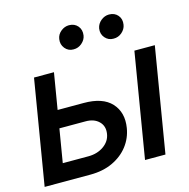

<svg xmlns="http://www.w3.org/2000/svg" viewBox="-110 -861 950 967"><g transform="rotate(-15 365.0 -377.5)"><path d="M144.5 -357.4H303.2Q402.8 -357.9 448.5 -308.1Q494.1 -258.3 481.4 -179.7Q473.1 -128.4 441.9 -87.9Q410.6 -47.4 360.1 -23.7Q309.6 0 242.7 0H4.9L95.7 -545.9H199.7L124 -91.8H257.8Q304.2 -91.8 337.9 -115.5Q371.6 -139.2 377.4 -176.8Q383.8 -216.3 358.4 -241.2Q333 -266.1 288.1 -265.6H129.4ZM528.3 0 619.1 -545.9H725.6L634.8 0ZM325.2 -631.3Q298.3 -630.9 281.2 -651.6Q264.2 -672.4 268.6 -700.2Q272 -723.6 291.3 -739.3Q310.5 -754.9 333.5 -754.9Q362.3 -754.9 379.2 -735.1Q396 -715.3 391.6 -686Q388.2 -664.1 369.1 -647.5Q350.1 -630.9 325.2 -631.3ZM533.7 -631.3Q507.3 -630.9 489.7 -651.1Q472.2 -671.4 476.6 -700.2Q481 -723.6 500.2 -739.3Q519.5 -754.9 542 -754.9Q571.3 -754.9 588.1 -735.1Q605 -715.3 600.1 -686Q596.7 -664.1 577.9 -647.5Q559.1 -630.9 533.7 -631.3Z"/></g></svg>

Font: Inter Tight Medium
Style: Italic
Weight: 500
Italic angle: -9.39999°
Designer: Rasmus Andersson
Foundry: rsms
Version: Version 3.004